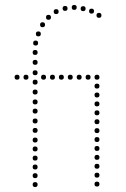

<svg xmlns="http://www.w3.org/2000/svg" viewBox="-20 -756 509 776"><path d="M122 -180Q112 -180 112 -190Q112 -200 122 -200Q132 -200 132 -190Q132 -180 122 -180ZM122 -144Q112 -144 112 -154Q112 -164 122 -164Q132 -164 132 -154Q132 -144 122 -144ZM122 -107Q112 -107 112 -117Q112 -127 122 -127Q132 -127 132 -117Q132 -107 122 -107ZM122 -71Q112 -71 112 -81Q112 -91 122 -91Q132 -91 132 -81Q132 -71 122 -71ZM122 0Q112 0 112 -10Q112 -20 122 -20Q132 -20 132 -10Q132 0 122 0ZM122 -494Q112 -494 112 -504Q112 -514 122 -514Q132 -514 132 -504Q132 -494 122 -494ZM122 -452Q112 -452 112 -462Q112 -472 122 -472Q132 -472 132 -462Q132 -452 122 -452ZM122 -414Q112 -414 112 -424Q112 -434 122 -434Q132 -434 132 -424Q132 -414 122 -414ZM122 -334Q112 -334 112 -344Q112 -354 122 -354Q132 -354 132 -344Q132 -334 122 -334ZM122 -297Q112 -297 112 -307Q112 -317 122 -317Q132 -317 132 -307Q132 -297 122 -297ZM122 -257Q112 -257 112 -267Q112 -277 122 -277Q132 -277 132 -267Q132 -257 122 -257ZM122 -219Q112 -219 112 -229Q112 -239 122 -239Q132 -239 132 -229Q132 -219 122 -219ZM135 -609Q125 -609 125 -619Q125 -629 135 -629Q145 -629 145 -619Q145 -609 135 -609ZM124 -572Q114 -572 114 -582Q114 -592 124 -592Q134 -592 134 -582Q134 -572 124 -572ZM122 -534Q112 -534 112 -544Q112 -554 122 -554Q132 -554 132 -544Q132 -534 122 -534ZM122 -374Q112 -374 112 -384Q112 -394 122 -394Q132 -394 132 -384Q132 -374 122 -374ZM85 -434Q75 -434 75 -444Q75 -454 85 -454Q95 -454 95 -444Q95 -434 85 -434ZM156 -434Q146 -434 146 -444Q146 -454 156 -454Q166 -454 166 -444Q166 -434 156 -434ZM122 -36Q112 -36 112 -46Q112 -56 122 -56Q132 -56 132 -46Q132 -36 122 -36ZM152 -646Q142 -646 142 -656Q142 -666 152 -666Q162 -666 162 -656Q162 -646 152 -646ZM176 -676Q166 -676 166 -686Q166 -696 176 -696Q186 -696 186 -686Q186 -676 176 -676ZM207 -699Q197 -699 197 -709Q197 -719 207 -719Q217 -719 217 -709Q217 -699 207 -699ZM243 -712Q233 -712 233 -722Q233 -732 243 -732Q253 -732 253 -722Q253 -712 243 -712ZM280 -716Q270 -716 270 -726Q270 -736 280 -736Q290 -736 290 -726Q290 -716 280 -716ZM316 -711Q306 -711 306 -721Q306 -731 316 -731Q326 -731 326 -721Q326 -711 316 -711ZM350 -701Q340 -701 340 -711Q340 -721 350 -721Q360 -721 360 -711Q360 -701 350 -701ZM49 -434Q39 -434 39 -444Q39 -454 49 -454Q59 -454 59 -444Q59 -434 49 -434ZM192 -434Q182 -434 182 -444Q182 -454 192 -454Q202 -454 202 -444Q202 -434 192 -434ZM228 -434Q218 -434 218 -444Q218 -454 228 -454Q238 -454 238 -444Q238 -434 228 -434ZM264 -434Q254 -434 254 -444Q254 -454 264 -454Q274 -454 274 -444Q274 -434 264 -434ZM300 -434Q290 -434 290 -444Q290 -454 300 -454Q310 -454 310 -444Q310 -434 300 -434ZM336 -434Q326 -434 326 -444Q326 -454 336 -454Q346 -454 346 -444Q346 -434 336 -434ZM372 -434Q362 -434 362 -444Q362 -454 372 -454Q382 -454 382 -444Q382 -434 372 -434ZM372 -398Q362 -398 362 -408Q362 -418 372 -418Q382 -418 382 -408Q382 -398 372 -398ZM372 -362Q362 -362 362 -372Q362 -382 372 -382Q382 -382 382 -372Q382 -362 372 -362ZM372 -326Q362 -326 362 -336Q362 -346 372 -346Q382 -346 382 -336Q382 -326 372 -326ZM372 -290Q362 -290 362 -300Q362 -310 372 -310Q382 -310 382 -300Q382 -290 372 -290ZM372 -254Q362 -254 362 -264Q362 -274 372 -274Q382 -274 382 -264Q382 -254 372 -254ZM372 -218Q362 -218 362 -228Q362 -238 372 -238Q382 -238 382 -228Q382 -218 372 -218ZM372 -182Q362 -182 362 -192Q362 -202 372 -202Q382 -202 382 -192Q382 -182 372 -182ZM372 -146Q362 -146 362 -156Q362 -166 372 -166Q382 -166 382 -156Q382 -146 372 -146ZM372 -110Q362 -110 362 -120Q362 -130 372 -130Q382 -130 382 -120Q382 -110 372 -110ZM372 -74Q362 -74 362 -84Q362 -94 372 -94Q382 -94 382 -84Q382 -74 372 -74ZM372 -38Q362 -38 362 -48Q362 -58 372 -58Q382 -58 382 -48Q382 -38 372 -38ZM372 -2Q362 -2 362 -12Q362 -22 372 -22Q382 -22 382 -12Q382 -2 372 -2ZM380 -684Q370 -684 370 -694Q370 -704 380 -704Q390 -704 390 -694Q390 -684 380 -684Z"/></svg>

Font: Raleway Dots 
Style: Regular
Weight: 400
Version: Version 1.000